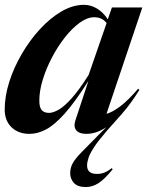

<svg xmlns="http://www.w3.org/2000/svg" viewBox="-22 -543 615 796"><path d="M556 -170.5Q538.5 -142.5 521 -118.2Q503.5 -94 483 -70.5L419.5 1Q385 41 367.8 67.5Q350.5 94 344.8 112Q339 130 339 143Q339 178 379.5 178Q397.5 178 411.5 172.2Q425.5 166.5 441.5 154L445 159Q410 202 385 217.2Q360 232.5 334 232.5Q300 232.5 284.5 215.5Q269 198.5 269 175Q269 152.5 279.8 133.2Q290.5 114 316.2 88Q342 62 385.5 17.5L418.5 -15.5Q395.5 -0.5 375.2 5.8Q355 12 335.5 12Q306 12 294 -3.2Q282 -18.5 290.5 -43.5L344.5 -207.5Q288 -118.5 245.5 -71.2Q203 -24 168.2 -6Q133.5 12 100.5 12Q54.5 12 26 -15.2Q-2.5 -42.5 -2.5 -89Q-2.5 -144 16.5 -203.8Q35.5 -263.5 68.8 -320.2Q102 -377 144.2 -422.8Q186.5 -468.5 233.2 -495.8Q280 -523 326 -523Q353.5 -523 379 -508.2Q404.5 -493.5 425 -463L442 -512H568L419.5 -71Q444.5 -78 477 -102.5Q509.5 -127 550.5 -175ZM141 -126Q141 -97.5 151.2 -86.2Q161.5 -75 181.5 -75Q197.5 -75 220.5 -87.8Q243.5 -100.5 274.2 -134.5Q305 -168.5 345.5 -232.5L420 -447.5Q409 -461 396.2 -466.2Q383.5 -471.5 368.5 -471.5Q340 -471.5 308.5 -448.8Q277 -426 247.2 -388.2Q217.5 -350.5 193.5 -304.8Q169.5 -259 155.2 -212.5Q141 -166 141 -126Z"/></svg>

Font: Newsreader 72pt SemiBold
Style: Italic
Weight: 600
Italic angle: -17°
Designer: Hugues Gentile
Foundry: Production Type
Version: Version 1.003; ttfautohint (v1.8.3)